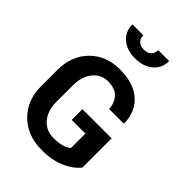

<svg xmlns="http://www.w3.org/2000/svg" viewBox="-255 -1000 1124 1124"><g transform="rotate(45 306.5 -438.0)"><path d="M546.9 -327.6V-86.4Q514.6 -44.4 453.1 -17.1Q391.6 10.3 305.2 10.3Q187 10.3 113 -62.5Q39.1 -135.3 39.1 -252V-385.7Q39.1 -502.4 110.4 -575.2Q181.6 -647.9 295.7 -647.9Q409.7 -647.9 472.7 -592.3Q535.6 -536.6 537.1 -441.4L536.1 -439H415.5Q411.1 -491.2 381.8 -520.3Q352.5 -549.3 295.9 -549.3Q239.3 -549.3 203.1 -504.2Q167 -459 167 -386.7V-252Q167 -178.2 204.3 -133.3Q241.7 -88.4 305.2 -88.4Q385.7 -88.4 418.5 -120.1V-238.8H305.2V-327.6ZM374.5 -885.7H465.3Q465.3 -827.6 423.3 -791.5Q381.3 -755.4 313 -755.4Q244.6 -755.4 202.9 -791Q161.1 -826.7 161.1 -885.7H251.5Q251.5 -858.4 267.8 -843.3Q284.2 -828.1 313.2 -828.1Q342.3 -828.1 358.4 -843.3Q374.5 -858.4 374.5 -885.7Z"/></g></svg>

Font: Yantramanav
Style: Bold
Weight: 700
Version: Version 1.001;PS 1.0;hotconv 1.0.72;makeotf.lib2.5.5900; ttf